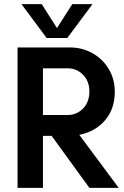

<svg xmlns="http://www.w3.org/2000/svg" viewBox="-20 -910 603 930"><path d="M65 -680H321Q378 -680 427.5 -652.5Q477 -625 506.5 -576Q536 -527 536 -466Q536 -382 488.5 -327Q441 -272 364 -257L555 0H413L230 -252H188V0H65ZM308 -353Q352 -353 382.5 -384.5Q413 -416 413 -467Q413 -516 382.5 -547.5Q352 -579 308 -579H188V-353ZM84 -890H182L256 -774L330 -890H428L306 -726H206Z"/></svg>

Font: Teachers SemiBold
Style: Regular
Weight: 600
Designer: Alfredo Marco Pradil & Chank Diesel
Version: Version 0.009